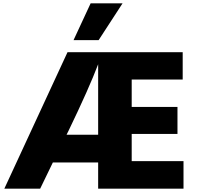

<svg xmlns="http://www.w3.org/2000/svg" viewBox="-20 -1096 1193 1151"><path d="M5.9 35.2 384.8 -783.2H1075.2V-619.1H769.5V-455.1H1043.9V-293H769.5V-129.9H1080.1V35.2H568.4V-122.1H296.9L220.7 35.2ZM378.9 -288.1H568.4V-710.9Q514.6 -568.4 390.6 -311.5ZM420.9 -855.5 523.4 -1076.2H714.8L571.3 -855.5Z"/></svg>

Font: GenEi M Gothic v2 Black
Style: Regular
Weight: 900
Version: Version 2.0